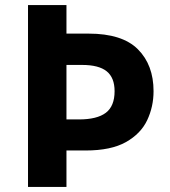

<svg xmlns="http://www.w3.org/2000/svg" viewBox="-20 -734 668 754"><path d="M583 -376Q583 -315 558 -262Q533 -209 474.5 -176Q416 -143 316 -143H241V0H90V-714H241V-602H328Q460 -602 521.5 -540.5Q583 -479 583 -376ZM290 -265Q361 -265 395.5 -291Q430 -317 430 -376Q430 -429 399 -454Q368 -479 302 -479H241V-265Z"/></svg>

Font: Noto Sans Lisu
Style: Regular
Weight: 400
Designer: Monotype Design Team. David Williams.
Foundry: Monotype Imaging Inc.
Version: Version 2.102